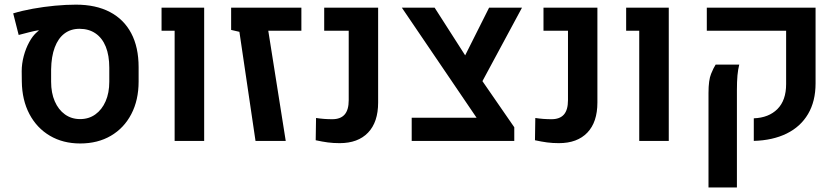

<svg xmlns="http://www.w3.org/2000/svg" viewBox="-20 -615 3663 838"><path d="M330.1 11.2Q254.9 11.2 197.8 -22.5Q140.6 -56.2 108.4 -117.2Q76.2 -178.2 75.2 -259.3L74.7 -304.2Q74.7 -336.4 83.5 -369.9Q92.3 -403.3 107.7 -431.4Q123 -459.5 141.6 -475.1Q143.6 -476.6 145.3 -478.3Q147 -480 148.9 -481L147.9 -482.9Q131.8 -480.5 106.7 -474.1Q81.5 -467.8 61.5 -462.4L37.6 -556.6Q76.2 -568.4 123.3 -576.9Q170.4 -585.4 219.5 -590.1Q268.6 -594.7 311.5 -594.7Q398.4 -594.7 459.5 -562.7Q520.5 -530.8 552.7 -470Q585 -409.2 585 -321.3V-259.3Q585 -178.2 553.2 -117.2Q521.5 -56.2 464.1 -22.5Q406.7 11.2 330.1 11.2ZM329.6 -95.2Q367.7 -95.2 396.2 -115.7Q424.8 -136.2 440.9 -172.9Q457 -209.5 457 -258.3V-319.3Q457 -373 441.7 -411.1Q426.3 -449.2 397 -469.2Q367.7 -489.3 327.1 -489.3Q288.6 -489.3 261.2 -468.5Q233.9 -447.8 219 -408.2Q204.1 -368.7 203.1 -312V-258.3Q203.1 -209.5 219 -172.9Q234.9 -136.2 263.4 -115.7Q292 -95.2 329.6 -95.2Z M742.2 0V-481H685.1V-581.5H871.1V0Z M1095.2 0 1024.9 -476.1 988.8 -484.4V-581.5H1295.4V-481H1150.9L1227.1 0Z M1462.4 9.8Q1434.6 9.8 1410.6 6.6Q1386.7 3.4 1357.9 -2.9L1359.4 -100.1Q1393.1 -94.7 1430.2 -94.7Q1466.3 -94.7 1484.1 -115Q1502 -135.3 1502 -177.7V-481H1395V-581.5H1630.4V-167.5Q1630.4 -82 1586.4 -36.1Q1542.5 9.8 1462.4 9.8Z M1776.9 0V-101.1H2060.1L1733.9 -581.5H1877L2040.5 -326.2L2224.6 -59.6V0ZM2066.9 -226.1 1987.8 -328.6 2114.7 -581.5H2258.3Z M2419.4 9.8Q2391.6 9.8 2367.7 6.6Q2343.8 3.4 2314.9 -2.9L2316.4 -100.1Q2350.1 -94.7 2387.2 -94.7Q2423.3 -94.7 2441.2 -115Q2459 -135.3 2459 -177.7V-481H2352.1V-581.5H2587.4V-167.5Q2587.4 -82 2543.5 -36.1Q2499.5 9.8 2419.4 9.8Z M2770 0V-481H2712.9V-581.5H2898.9V0Z M3270 0V-98.6Q3335.4 -101.1 3373.3 -139.2Q3411.1 -177.2 3411.1 -248V-481H3064.9V-581.5H3539.6V-251Q3539.6 -172.9 3506.8 -117.4Q3474.1 -62 3413.6 -32.2Q3353 -2.4 3270 0ZM3072.3 203.1V-209.5Q3072.3 -265.1 3083.5 -292.5Q3094.7 -319.8 3103.5 -333H3206.5Q3201.2 -312.5 3198.7 -285.9Q3196.3 -259.3 3196.3 -221.2V203.1Z"/></svg>

Font: Heebo SemiBold
Style: Regular
Weight: 600
Designer: Oded Ezer
Foundry: Ezer Type House
Version: Version 3.100